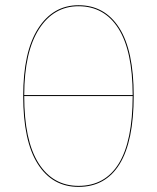

<svg xmlns="http://www.w3.org/2000/svg" viewBox="-20 -710 604 739"><path d="M282.2 -689.9Q383.3 -689.9 439 -602.5Q494.6 -515.1 494.6 -341.8Q494.6 -166.5 440.4 -78.6Q386.2 9.3 282.2 9.3Q181.6 9.3 125.5 -78.9Q69.3 -167 69.3 -340.8Q69.3 -510.3 126.7 -600.1Q184.1 -689.9 282.2 -689.9ZM282.2 -686Q186.5 -686 130.1 -598.1Q73.7 -510.3 73.2 -344.2H490.7Q490.2 -514.6 435.8 -600.3Q381.3 -686 282.2 -686ZM282.2 5.4Q384.3 5.4 437.3 -80.6Q490.2 -166.5 490.7 -340.3H73.2Q73.2 -168.9 128.4 -81.8Q183.6 5.4 282.2 5.4Z"/></svg>

Font: Fira Sans Compressed Four
Style: Regular
Weight: 100
Width: 1
Designer: Carrois Corporate & Edenspiekermann AG
Foundry: Carrois Corporate GbR & Edenspiekermann AG
Version: Version 4.203;PS 004.203;hotconv 1.0.88;makeotf.lib2.5.64775